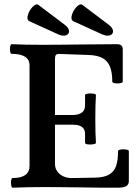

<svg xmlns="http://www.w3.org/2000/svg" viewBox="-20 -872 651 895"><path d="M38.6 -42Q117.7 -42 117.7 -99.1V-566.9Q117.7 -621.1 33.7 -621.1Q29.3 -621.1 27.3 -632.3Q25.4 -643.6 27.3 -654.8Q29.3 -666 33.7 -666Q92.3 -663.1 179.7 -663.1Q222.7 -663.1 265.9 -663.6Q309.1 -664.1 352.1 -664.6Q438.5 -666 524.4 -666Q539.1 -666 545.7 -660.2Q552.2 -654.3 552.2 -641.1V-491.7Q552.2 -486.3 540 -484.1Q527.8 -481.9 515.6 -484.1Q503.4 -486.3 503.4 -491.7Q503.4 -536.1 491.9 -563Q480.5 -589.8 456.5 -602.1Q432.6 -614.3 394.5 -615.7L256.3 -620.6Q244.6 -620.6 240.5 -615.5Q236.3 -610.4 236.3 -597.2V-335.9H316.4Q336.4 -335.9 349.9 -341.1Q363.3 -346.2 369.9 -356Q376.5 -365.7 376.5 -380.9V-429.2Q376.5 -433.6 389.2 -435.5Q401.9 -437.5 414.6 -435.5Q427.2 -433.6 427.2 -429.2Q424.3 -384.8 424.3 -317.9Q424.3 -250.5 427.2 -206.1Q427.2 -201.7 414.3 -199.5Q401.4 -197.3 388.9 -199Q376.5 -200.7 376.5 -206.1V-248Q376.5 -262.2 369.9 -272Q363.3 -281.7 349.9 -286.4Q336.4 -291 316.4 -291H236.3V-107.9Q236.3 -86.9 247.8 -71.8Q259.3 -56.6 276.9 -49.3Q294.4 -42 312.5 -42L421.4 -43.9Q464.4 -44.4 488 -57.9Q511.7 -71.3 521 -97.7Q530.3 -124 530.3 -168Q530.3 -172.9 543 -175Q555.7 -177.2 568.1 -175Q580.6 -172.9 580.6 -168V-27.8Q580.6 -11.7 568.6 -4.4Q556.6 2.9 530.3 2.9Q486.8 2.9 443.6 2.7Q400.4 2.4 356.9 1.5Q313.5 1 270.3 0.5Q227.1 0 183.6 0Q111.3 0 38.6 2.9Q34.2 2.9 32.2 -8.3Q30.3 -19.5 32 -30.8Q33.7 -42 38.6 -42ZM159.2 -849.1 282.2 -756.3Q300.8 -742.2 301.8 -727.5Q302.7 -712.9 287.8 -707.5Q272.9 -702.1 250 -712.4L116.2 -773.4Q103.5 -780.8 110.1 -802.7Q116.7 -824.7 132.8 -840.8Q148.9 -856.9 159.2 -849.1ZM364.3 -849.1 487.3 -756.3Q505.9 -742.2 506.8 -727.5Q507.8 -712.9 492.9 -707.5Q478 -702.1 455.1 -712.4L321.3 -773.4Q308.6 -780.8 315.2 -802.7Q321.8 -824.7 337.9 -840.8Q354 -856.9 364.3 -849.1Z"/></svg>

Font: Junicode Two Beta VF
Style: Regular
Weight: 400
Designer: Peter S. Baker
Foundry: Briery Creek Software
Version: Version 1.031 beta; ttfautohint (v1.8.1.43-b0c9)